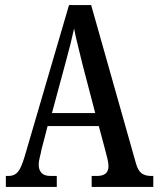

<svg xmlns="http://www.w3.org/2000/svg" viewBox="-20 -734 622 754"><path d="M3 0V-43H14Q36 -43 49.5 -58Q63 -73 77 -120L251 -714H338L514 -92Q522 -64 536 -53.5Q550 -43 574 -43H582V0H340V-43H361Q406 -43 406 -81Q406 -92 402.5 -108Q399 -124 395 -138L368 -239H167L143 -147Q141 -135 136.5 -117.5Q132 -100 132 -87Q132 -67 143 -55Q154 -43 179 -43H203V0ZM184 -290H354L304 -481Q294 -524 285 -559Q276 -594 271 -622Q265 -594 256.5 -560Q248 -526 238 -490Z"/></svg>

Font: Noto Serif Hebrew ExtraCondensed Medium
Style: Regular
Weight: 500
Width: 2
Designer: Monotype Design Team
Foundry: Monotype Imaging Inc.
Version: Version 2.004; ttfautohint (v1.8.4.7-5d5b)